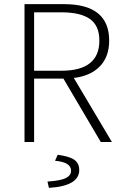

<svg xmlns="http://www.w3.org/2000/svg" viewBox="-20 -679 584 918"><path d="M319.8 137.2Q319.8 96.2 243.2 89.8L255.9 61Q313 68.8 335.9 85.4Q358.9 102.1 358.9 133.8Q358.9 210.4 213.9 219.2L207 189Q270 185.1 294.9 172.4Q319.8 159.7 319.8 137.2ZM143.1 -340.8H273.9Q455.1 -340.8 455.1 -484.9Q455.1 -556.6 409.7 -588.4Q364.3 -620.1 273.9 -620.1H143.1ZM97.2 0V-659.2H286.1Q502 -659.2 502 -484.9Q502 -407.7 457.5 -361.8Q413.1 -315.9 333 -306.2L515.1 0H461.9L283.2 -303.2H143.1V0Z"/></svg>

Font: SourceSansPro-Light
Style: Regular
Weight: 300
Designer: Paul D. Hunt
Foundry: Adobe Systems Incorporated
Version: Version 2.020;PS 2.0;hotconv 1.0.86;makeotf.lib2.5.63406